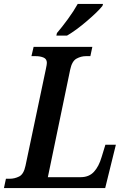

<svg xmlns="http://www.w3.org/2000/svg" viewBox="-36 -951 641 971"><path d="M-16 0H496L550 -219H497L478 -157Q464 -109 439 -82Q414 -55 372 -55H206L319 -599Q328 -642 351 -654.5Q374 -667 398 -667H421L431 -714H134L123 -667H145Q167 -667 184 -660Q201 -653 201 -633Q201 -625 196 -602L93 -113Q84 -70 61 -58.5Q38 -47 13 -47H-6ZM249 -771H303Q348 -797 404 -845Q460 -893 482 -921L485 -931H357Q337 -895 307 -854Q277 -813 252 -784Z"/></svg>

Font: Noto Serif SemiCondensed Semi
Style: Italic
Weight: 600
Width: 4
Italic angle: -12°
Designer: Monotype Design Team
Foundry: Monotype Imaging Inc.
Version: Version 1.901